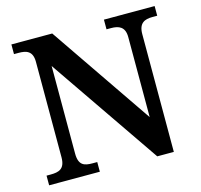

<svg xmlns="http://www.w3.org/2000/svg" viewBox="-104 -827 985 940"><g transform="rotate(-15 389.0 -357.0)"><path d="M32 0H289V-49H265C224 -49 195 -57 195 -117V-561L580 0H664V-597C664 -653 694 -665 734 -665H758V-714H501V-665H524C562 -665 594 -654 594 -601V-195L239 -714H32V-665H55C93 -665 126 -657 126 -601V-117C126 -57 94 -49 52 -49H32Z"/></g></svg>

Font: Noto Serif Gurmukhi SemiBold
Style: Regular
Weight: 600
Designer: Vaibhav Singh and the Monotype Design Team
Foundry: Monotype Imaging Inc.
Version: Version 2.004